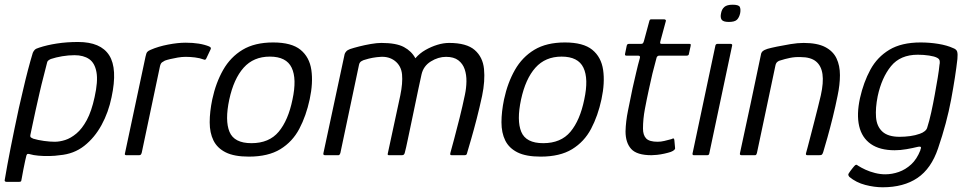

<svg xmlns="http://www.w3.org/2000/svg" viewBox="-21 -658 4116 814"><path d="M-1 105Q9 45 24 -31Q39 -107 59 -200Q68 -238 77.5 -279.5Q87 -321 97.5 -361Q108 -401 118 -434Q121 -441 126 -446.5Q131 -452 145 -456Q178 -467 220 -473.5Q262 -480 310 -480Q406 -480 442 -423.5Q478 -367 452 -246Q439 -182 409.5 -128Q380 -74 336 -39.5Q292 -5 232 0Q213 3 188.5 3.5Q164 4 142 2Q120 0 107 -4Q101 -6 97 -5.5Q93 -5 91 1Q89 8 85.5 24.5Q82 41 78 61Q74 81 71 99Q70 105 69 109Q68 113 59 113H7Q2 113 0 110.5Q-2 108 -1 105ZM108 -87Q106 -78 110.5 -75Q115 -72 120 -70Q140 -64 165.5 -60.5Q191 -57 211 -57Q232 -57 255.5 -64.5Q279 -72 303 -92Q327 -112 347 -149Q367 -186 380 -246Q395 -313 388 -352Q381 -391 357 -407.5Q333 -424 295 -424Q269 -424 242.5 -419.5Q216 -415 195 -408Q190 -406 185 -402.5Q180 -399 179 -394Q173 -369 164 -335Q155 -301 146.5 -263.5Q138 -226 130 -190.5Q122 -155 116.5 -127.5Q111 -100 108 -87Z M766 -477Q827 -477 866 -461Q871 -458 872.5 -456Q874 -454 872 -449L854 -411Q852 -406 849 -405Q846 -404 842 -406Q826 -412 805.5 -414.5Q785 -417 766 -417Q750 -417 732.5 -414Q715 -411 700.5 -407.5Q686 -404 678 -401Q673 -398 666.5 -394Q660 -390 657 -376L580 -11Q578 -4 575.5 -2Q573 0 568 0H514Q511 0 509 -2Q507 -4 509 -9L596 -418Q599 -433 603.5 -438Q608 -443 618 -447Q650 -461 691.5 -469Q733 -477 766 -477Z M1034 6Q972 6 936 -12Q900 -30 884 -62.5Q868 -95 868 -139.5Q868 -184 879 -237Q894 -307 925 -361.5Q956 -416 1007.5 -447Q1059 -478 1137 -478Q1215 -478 1253 -447Q1291 -416 1299 -361.5Q1307 -307 1292 -237Q1277 -167 1248 -112Q1219 -57 1167.5 -25.5Q1116 6 1034 6ZM1045 -51Q1120 -51 1160.5 -99.5Q1201 -148 1219 -236Q1238 -324 1215.5 -371Q1193 -418 1123 -418Q1054 -418 1012 -371Q970 -324 951 -236Q932 -147 952 -99Q972 -51 1045 -51Z M1870 -417Q1837 -417 1805.5 -397.5Q1774 -378 1766 -342L1753 -282Q1741 -223 1729 -167Q1717 -111 1708.5 -69.5Q1700 -28 1695 -10Q1694 -6 1691.5 -3Q1689 0 1683 0H1628Q1621 0 1623 -7L1676 -253Q1687 -306 1683.5 -342.5Q1680 -379 1653 -400Q1628 -419 1593 -417Q1558 -415 1527 -405Q1521 -404 1512 -399Q1503 -394 1501 -383L1422 -9Q1421 -6 1419 -3Q1417 0 1414 0H1357Q1354 0 1351.5 -1.5Q1349 -3 1350 -8L1440 -428Q1441 -433 1446.5 -439.5Q1452 -446 1463 -450Q1478 -455 1501.5 -461Q1525 -467 1551 -471.5Q1577 -476 1596 -476Q1659 -476 1691.5 -458.5Q1724 -441 1740 -411Q1758 -432 1782.5 -446Q1807 -460 1833 -468Q1859 -476 1883 -476Q1957 -476 1991.5 -446Q2026 -416 2031 -365.5Q2036 -315 2023 -252Q2012 -201 2000 -154.5Q1988 -108 1977 -70Q1966 -32 1958 -5Q1956 0 1948 0H1894Q1889 0 1888 -2.5Q1887 -5 1889 -12Q1894 -30 1904.5 -69Q1915 -108 1927.5 -158Q1940 -208 1950 -256Q1956 -284 1956.5 -312.5Q1957 -341 1949 -364.5Q1941 -388 1922 -402.5Q1903 -417 1870 -417Z M2271 6Q2209 6 2173 -12Q2137 -30 2121 -62.5Q2105 -95 2105 -139.5Q2105 -184 2116 -237Q2131 -307 2162 -361.5Q2193 -416 2244.5 -447Q2296 -478 2374 -478Q2452 -478 2490 -447Q2528 -416 2536 -361.5Q2544 -307 2529 -237Q2514 -167 2485 -112Q2456 -57 2404.5 -25.5Q2353 6 2271 6ZM2282 -51Q2357 -51 2397.5 -99.5Q2438 -148 2456 -236Q2475 -324 2452.5 -371Q2430 -418 2360 -418Q2291 -418 2249 -371Q2207 -324 2188 -236Q2169 -147 2189 -99Q2209 -51 2282 -51Z M2741 0Q2679 0 2655 -26.5Q2631 -53 2631 -101Q2632 -143 2641.5 -189.5Q2651 -236 2661 -285Q2669 -319 2676 -350Q2683 -381 2692 -413Q2694 -422 2685 -422H2635Q2631 -422 2629.5 -424Q2628 -426 2629 -430L2636 -464Q2637 -468 2639 -470Q2641 -472 2646 -472H2697Q2702 -472 2704.5 -474.5Q2707 -477 2709 -484L2732 -569Q2734 -576 2739 -576H2795Q2798 -576 2800.5 -574Q2803 -572 2802 -569L2779 -484Q2777 -477 2778 -474.5Q2779 -472 2784 -472H2901Q2906 -472 2907 -470.5Q2908 -469 2907 -463L2900 -431Q2900 -427 2897.5 -424.5Q2895 -422 2890 -422H2773Q2770 -422 2766.5 -419.5Q2763 -417 2762 -411Q2753 -379 2745 -346Q2737 -313 2730 -279Q2721 -238 2713 -195.5Q2705 -153 2705 -113Q2705 -85 2718.5 -71Q2732 -57 2767 -57Q2781 -57 2795.5 -60.5Q2810 -64 2825 -68Q2833 -72 2835 -71Q2837 -70 2838 -64L2841 -31Q2843 -22 2823 -14Q2811 -10 2795 -6.5Q2779 -3 2764.5 -1.5Q2750 0 2741 0Z M3117 -602Q3113 -584 3103.5 -574.5Q3094 -565 3069 -565Q3045 -565 3038.5 -574.5Q3032 -584 3036 -602Q3039 -619 3050 -628.5Q3061 -638 3085 -638Q3111 -638 3115.5 -628.5Q3120 -619 3117 -602ZM2986 -7Q2985 0 2977 0H2921Q2914 0 2915 -7L3012 -465Q3014 -472 3021 -472H3077Q3080 -472 3082 -470Q3084 -468 3083 -465Z M3123 0Q3120 0 3117.5 -1.5Q3115 -3 3116 -8Q3139 -114 3161.5 -219.5Q3184 -325 3206 -431Q3208 -437 3213 -441.5Q3218 -446 3233 -451Q3247 -455 3273.5 -460.5Q3300 -466 3330.5 -471Q3361 -476 3386 -476Q3444 -476 3477.5 -458.5Q3511 -441 3525.5 -410.5Q3540 -380 3540 -339.5Q3540 -299 3530 -252Q3521 -207 3509.5 -160.5Q3498 -114 3487 -75Q3476 -36 3469 -13Q3466 -4 3463 -2Q3460 0 3451 0H3402Q3394 0 3396 -8Q3398 -14 3403 -33.5Q3408 -53 3415.5 -81.5Q3423 -110 3431 -141.5Q3439 -173 3446.5 -202.5Q3454 -232 3459 -254Q3471 -308 3466 -343.5Q3461 -379 3438.5 -397.5Q3416 -416 3373 -416Q3350 -417 3328 -412.5Q3306 -408 3288 -402Q3281 -401 3274.5 -395.5Q3268 -390 3266 -378Q3247 -288 3227.5 -195.5Q3208 -103 3188 -9Q3187 -6 3185.5 -3Q3184 0 3180 0Z M3625 -242Q3640 -309 3669 -362.5Q3698 -416 3749.5 -447Q3801 -478 3882 -478Q3920 -478 3957 -472Q3994 -466 4020 -454Q4034 -449 4037 -439Q4040 -429 4038 -408Q4030 -336 4011.5 -236.5Q3993 -137 3956 -29Q3927 57 3868.5 96.5Q3810 136 3721 136Q3686 136 3647.5 126Q3609 116 3580 92Q3576 87 3575.5 83.5Q3575 80 3578 76Q3580 72 3584.5 66.5Q3589 61 3593 55.5Q3597 50 3600 47Q3605 41 3608.5 40.5Q3612 40 3616 44Q3630 53 3648.5 61.5Q3667 70 3689 75.5Q3711 81 3732 81Q3761 81 3789.5 71Q3818 61 3842 39Q3866 17 3881 -21Q3881 -23 3881.5 -24.5Q3882 -26 3883 -28Q3885 -35 3880.5 -36Q3876 -37 3868 -35Q3848 -30 3822 -25.5Q3796 -21 3772 -21Q3709 -21 3671 -47.5Q3633 -74 3621.5 -123.5Q3610 -173 3625 -242ZM3700 -250Q3690 -200 3693 -161Q3696 -122 3720 -100Q3744 -78 3793 -78Q3815 -78 3837.5 -81Q3860 -84 3879 -91Q3891 -95 3899.5 -102Q3908 -109 3910 -117Q3919 -145 3927 -181.5Q3935 -218 3942 -256.5Q3949 -295 3954.5 -328Q3960 -361 3962 -383Q3964 -390 3963 -399Q3962 -408 3952 -413Q3941 -419 3918 -422.5Q3895 -426 3870 -426Q3796 -426 3756.5 -377.5Q3717 -329 3700 -250Z"/></svg>

Font: Glory
Style: Italic
Weight: 400
Italic angle: -12°
Designer: Robert Leuschke
Foundry: Robert Leuschke
Version: Version 1.011